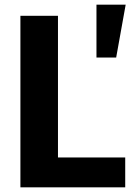

<svg xmlns="http://www.w3.org/2000/svg" viewBox="-20 -808 591 828"><path d="M396 -788H522L481 -560H396ZM68 -740H230V-129H520V0H68Z"/></svg>

Font: Encode Sans Narrow
Style: Bold
Weight: 700
Designer: Pablo Impallari, Andres Torresi
Foundry: Pablo Impallari, Andres Torresi
Version: Version 1.000; ttfautohint (v1.00) -l 8 -r 50 -G 200 -x 14 -